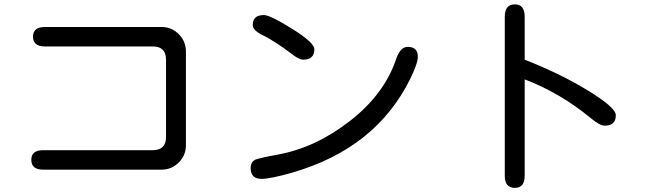

<svg xmlns="http://www.w3.org/2000/svg" viewBox="-20 -827 3040 895"><path d="M753.9 -548.8Q753.9 -610.4 692.4 -610.4H189.5Q133.8 -610.4 133.8 -656.2Q133.8 -701.2 189.5 -701.2H732.4Q780.3 -701.2 813.5 -667.5Q846.7 -633.8 846.7 -586.9V-150.4Q846.7 -103.5 813.5 -69.8Q780.3 -36.1 732.4 -36.1H181.6Q126 -36.1 126 -82Q126 -127 181.6 -127H692.4Q753.9 -127 753.9 -188.5Z M1210 -756.8Q1239.3 -756.8 1342.3 -692.4Q1445.3 -627.9 1445.3 -597.7Q1445.3 -548.8 1393.6 -548.8Q1376 -548.8 1348.6 -569.3Q1253.9 -640.6 1200.2 -665Q1158.2 -686.5 1158.2 -710.9Q1158.2 -756.8 1210 -756.8ZM1880.9 -608.4Q1927.7 -608.4 1927.7 -562.5Q1927.7 -531.2 1891.6 -458Q1731.4 -135.7 1345.7 -23.4Q1241.2 6.8 1199.2 6.8Q1148.4 6.8 1148.4 -43.9Q1148.4 -69.3 1167 -81.1Q1178.7 -88.9 1275.4 -106.4Q1451.2 -138.7 1611.3 -263.2Q1771.5 -387.7 1827.1 -552.7Q1845.7 -608.4 1880.9 -608.4Z M2425.8 -548.8Q2594.7 -482.4 2722.7 -403.8Q2850.6 -325.2 2850.6 -290Q2850.6 -241.2 2798.8 -241.2Q2776.4 -241.2 2736.3 -274.4Q2590.8 -394.5 2425.8 -457V-7.8Q2425.8 48.8 2379.9 48.8Q2333 48.8 2333 -7.8V-749Q2333 -806.6 2379.9 -806.6Q2425.8 -806.6 2425.8 -749Z"/></svg>

Font: MotoyaLMaru
Style: W3 mono
Weight: 400
Version: Version 1.01